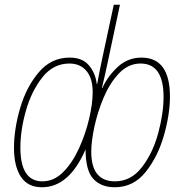

<svg xmlns="http://www.w3.org/2000/svg" viewBox="-20 -780 776 810"><path d="M341 -150Q341 -60 374 -25Q407 10 464 10Q543 10 594.5 -54.5Q646 -119 671.5 -208.5Q697 -298 697 -372Q697 -537 577 -537Q519 -537 476.5 -497.5Q434 -458 412 -409H410Q423 -463 434 -515L486 -760H460L410 -527Q405 -503 399.5 -476Q394 -449 390 -426H388Q383 -471 355.5 -504Q328 -537 274 -537Q196 -537 143.5 -475Q91 -413 65 -324Q39 -235 39 -156Q39 -79 68 -34.5Q97 10 157 10Q272 10 341 -150ZM365 -140Q365 -184 378.5 -246.5Q392 -309 418 -370Q444 -431 483 -471.5Q522 -512 573 -512Q670 -512 670 -371Q670 -302 647.5 -218.5Q625 -135 579 -75Q533 -15 465 -15Q365 -15 365 -140ZM66 -157Q66 -231 89.5 -313.5Q113 -396 159 -454Q205 -512 273 -512Q318 -512 344.5 -481Q371 -450 371 -391Q371 -343 356 -279Q341 -215 313.5 -154.5Q286 -94 247 -54.5Q208 -15 159 -15Q66 -15 66 -157Z"/></svg>

Font: Noto Sans Display SemiCondensed Thin
Style: Italic
Weight: 250
Width: 4
Designer: Monotype Design team
Foundry: Monotype Imaging Inc.
Version: 1.000